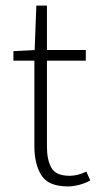

<svg xmlns="http://www.w3.org/2000/svg" viewBox="-20 -659 352 687"><path d="M223 8Q153 8 128 -32Q103 -72 103 -136V-442H28V-476L104 -480L110 -639H148V-480H287V-442H148V-133Q148 -87 164 -58.5Q180 -30 229 -30Q243 -30 257.5 -33.5Q272 -37 289 -45L303 -13Q284 -3 263 2.5Q242 8 223 8Z"/></svg>

Font: Mada Light
Style: Regular
Weight: 300
Designer: Khaled Hosny
Version: Version 1.5